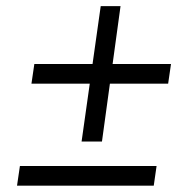

<svg xmlns="http://www.w3.org/2000/svg" viewBox="-20 -588 630 619"><path d="M90.7 -381.7H531.3L522.1 -318.3H81.4ZM304.7 -568.2H368.6L308.7 -131.6H243ZM44.2 -52.9H484.8L475.7 10.5H34.9Z"/></svg>

Font: Pathway Extreme 8pt Thin 12pt
Style: Italic
Weight: 100
Italic angle: -8°
Version: Version 1.001;gftools[0.9.26]